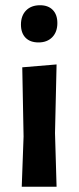

<svg xmlns="http://www.w3.org/2000/svg" viewBox="-20 -713 301 733"><path d="M133 -693Q164 -693 181.5 -675Q199 -657 199 -625Q199 -591 179.5 -571Q160 -551 127 -551Q95 -551 77.5 -569Q60 -587 60 -619Q60 -653 79.5 -673Q99 -693 133 -693ZM63 0 70 -192 65 -456 196 -467 190 -205 196 0Z"/></svg>

Font: Alegreya Sans
Style: Bold
Weight: 700
Designer: Juan Pablo del Peral
Foundry: Huerta Tipografica
Version: Version 2.007